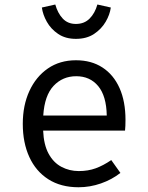

<svg xmlns="http://www.w3.org/2000/svg" viewBox="-20 -798 640 830"><path d="M166.5 -233.5Q169 -172.5 190 -133.8Q211 -95 245.5 -76.8Q280 -58.5 320.5 -58.5Q361 -58.5 393.8 -70.5Q426.5 -82.5 461 -106L500.5 -50.5Q463.5 -21.5 416.2 -5Q369 11.5 319.5 11.5Q243 11.5 189 -23Q135 -57.5 106.8 -119.2Q78.5 -181 78.5 -262.5Q78.5 -342.5 107 -404.5Q135.5 -466.5 187 -502Q238.5 -537.5 308.5 -537.5Q375 -537.5 423 -506.2Q471 -475 496.8 -417.2Q522.5 -359.5 522.5 -279.5Q522.5 -266 522 -254.2Q521.5 -242.5 520.5 -233.5ZM309.5 -468.5Q251 -468.5 211.8 -427Q172.5 -385.5 167 -298.5H441.5Q440 -383 404.5 -425.8Q369 -468.5 309.5 -468.5ZM308 -630Q263 -630 231.5 -651.2Q200 -672.5 182.5 -703.8Q165 -735 161 -765.5L219 -778.5Q229.5 -741 251.2 -717.8Q273 -694.5 308 -694.5Q344.5 -694.5 367.5 -717.8Q390.5 -741 401 -778.5L459 -765.5Q455 -735 436.8 -703.8Q418.5 -672.5 386.5 -651.2Q354.5 -630 308 -630Z"/></svg>

Font: Fast_Mono
Style: Regular
Weight: 400
Monospace: yes
Designer: Carrois Corporate, Edenspiekermann AG, Nikita Prokopov
Foundry: Carrois Corporate, Edenspiekermann AG, Nikita Prokopov
Version: Version 5.002